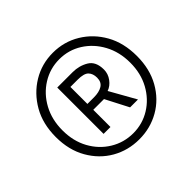

<svg xmlns="http://www.w3.org/2000/svg" viewBox="-115 -909 671 671"><g transform="rotate(-45 220.5 -573.0)"><path d="M221 -359Q166 -359 120.5 -385Q75 -411 47.5 -459Q20 -507 20 -571Q20 -636 47.5 -684Q75 -732 120.5 -759.5Q166 -787 221 -787Q276 -787 321.5 -759.5Q367 -732 394 -684Q421 -636 421 -571Q421 -507 394 -459Q367 -411 321.5 -385Q276 -359 221 -359ZM221 -389Q267 -389 305 -412.5Q343 -436 365.5 -477Q388 -518 388 -571Q388 -624 365.5 -665.5Q343 -707 305 -731Q267 -755 221 -755Q175 -755 136.5 -731Q98 -707 75.5 -665.5Q53 -624 53 -571Q53 -518 75.5 -477Q98 -436 136.5 -412.5Q175 -389 221 -389ZM146 -461V-690H222Q254 -690 280 -674.5Q306 -659 306 -619Q306 -598 293 -580.5Q280 -563 262 -557L316 -461H277L233 -546H180V-461ZM180 -575H212Q238 -575 253.5 -584.5Q269 -594 269 -616Q269 -636 258 -647.5Q247 -659 216 -659H180Z"/></g></svg>

Font: Noto Sans JP ExtraLight
Style: Regular
Weight: 250
Designer: Ryoko NISHIZUKA  (kana, bopomofo & ideographs); Paul D. Hunt (Latin, Greek & Cyrillic); Sandoll Communications , Soo-you
Foundry: Adobe
Version: Version 2.004-H2;hotconv 1.0.118;makeotfexe 2.5.65603